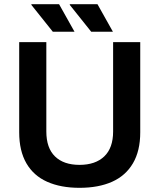

<svg xmlns="http://www.w3.org/2000/svg" viewBox="-20 -888 764 920"><path d="M361 12Q271 12 206 -17Q141 -46 106.5 -105.5Q72 -165 72 -254V-686H202V-258Q202 -179 243.5 -138.5Q285 -98 361 -98Q437 -98 479.5 -138.5Q522 -179 522 -258V-686H652V-254Q652 -165 617 -105.5Q582 -46 517 -17Q452 12 361 12ZM417 -736 314 -865 315 -868H447L521 -736ZM233 -736 130 -865 131 -868H263L337 -736Z"/></svg>

Font: Archivo SemiBold
Style: Regular
Weight: 600
Designer: Hector Gatti
Foundry: Omnibus-Type
Version: Version 2.001